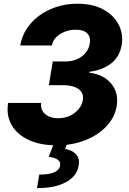

<svg xmlns="http://www.w3.org/2000/svg" viewBox="-20 -757 679 1013"><path d="M278.3 9.8Q192.9 9.8 131.6 -18.6Q70.3 -46.9 41.3 -97.4Q12.2 -147.9 22.9 -213.9H197.3Q193.8 -189.9 204.3 -171.6Q214.8 -153.3 236.6 -143.3Q258.3 -133.3 287.1 -133.3Q321.3 -133.3 348.9 -146.2Q376.5 -159.2 394.8 -181.2Q413.1 -203.1 417 -229Q421.4 -254.9 409.2 -272.2Q397 -289.6 372.3 -298.6Q347.7 -307.6 312.5 -307.6H237.8L258.3 -432.6H325.7Q358.9 -432.6 386.2 -444.6Q413.6 -456.5 431.4 -477.8Q449.2 -499 453.6 -526.9Q459.5 -560.1 440.7 -580.3Q421.9 -600.6 379.9 -600.1Q350.6 -600.6 323 -590.1Q295.4 -579.6 276.6 -560.8Q257.8 -542 253.9 -517.1H86.9Q98.1 -582 140.9 -631.6Q183.6 -681.2 248.3 -709.2Q313 -737.3 389.2 -737.3Q469.2 -737.3 524.7 -707.3Q580.1 -677.2 605.7 -627.7Q631.3 -578.1 622.1 -520Q611.3 -456.5 565.4 -421.6Q519.5 -386.7 451.2 -378.4V-373.5Q526.9 -363.8 566.9 -315.7Q606.9 -267.6 595.7 -197.8Q585.9 -137.7 541.7 -90.8Q497.6 -43.9 429.4 -17.1Q361.3 9.8 278.3 9.8ZM265.6 -2.9H335.4L323.7 29.3Q361.8 35.2 381.8 57.9Q401.9 80.6 395 116.2Q386.7 171.9 328.6 203.9Q270.5 235.8 175.3 235.4L187 164.1Q235.4 164.6 263.7 153.1Q292 141.6 296.4 120.1Q301.3 99.1 286.4 86.9Q271.5 74.7 236.8 70.3Z"/></svg>

Font: Inter Tight ExtraBold
Style: Italic
Weight: 800
Italic angle: -9.39999°
Designer: Rasmus Andersson
Foundry: rsms
Version: Version 3.004